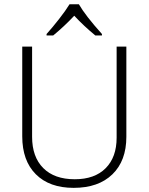

<svg xmlns="http://www.w3.org/2000/svg" viewBox="-20 -885 708 914"><path d="M581.5 -663.1V-233.9Q581.5 -119.6 515.1 -55.2Q448.7 9.3 330.6 9.3Q215.3 9.3 150.6 -55.4Q85.9 -120.1 85.9 -235.8V-663.1H132.8V-233.9Q132.8 -138.2 185.8 -85Q238.8 -31.7 335.9 -31.7Q430.7 -31.7 482.9 -84.2Q535.2 -136.7 535.2 -229.5V-663.1ZM201.7 -723.1Q229.5 -753.9 261 -794.2Q292.5 -834.5 311 -864.7H355.5Q386.7 -810.5 465.3 -723.1V-716.3H433.6Q378.4 -761.7 333.5 -810.1Q284.7 -758.3 233.4 -716.3H201.7Z"/></svg>

Font: Bpm'online Open Sans Light
Style: Regular
Weight: 300
Foundry: Ascender Corporation
Version: Version 1.10